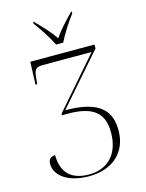

<svg xmlns="http://www.w3.org/2000/svg" viewBox="-137 -1012 837 1103"><g transform="rotate(-15 282.0 -461.0)"><path d="M265 -771H307C329 -816 370 -880 401 -920V-931H397C354 -887 318 -849 286 -803C255 -849 218 -887 174 -931H171V-920C202 -880 243 -816 265 -771ZM254 9C393 9 484 -72 484 -202C484 -313 430 -393 218 -393L478 -691V-714H96L91 -579H101L105 -616C109 -664 118 -677 162 -677H451L193 -380V-370H228C388 -370 439 -309 439 -202C439 -68 362 -1 256 -1C151 -1 95 -54 95 -159C67 -158 54 -142 54 -117C54 -50 125 9 254 9Z"/></g></svg>

Font: Noto Serif Display ExtraLight
Style: Regular
Weight: 200
Designer: Monotype Design Team
Foundry: Monotype Imaging Inc.
Version: Version 2.009